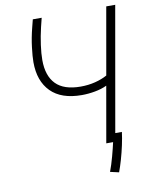

<svg xmlns="http://www.w3.org/2000/svg" viewBox="-93 -761 771 987"><g transform="rotate(-10 293.0 -267.0)"><path d="M447.8 158.2 402.3 147.9Q415.5 112.8 426.5 71.8Q437.5 30.8 444.3 0H408.7L460 -292Q432.6 -278.8 397.5 -272.5Q362.3 -266.1 328.6 -266.1Q222.2 -266.1 167.2 -321.5Q112.3 -377 112.3 -475.6Q112.3 -504.9 118.2 -553Q124 -601.1 137.2 -652.8L147.5 -693.4H193.8L182.1 -646Q171.4 -601.1 165.3 -556.4Q159.2 -511.7 159.2 -478.5Q159.2 -396 201.2 -353Q243.2 -310.1 330.6 -310.1Q370.6 -310.1 406.2 -319.1Q441.9 -328.1 469.2 -343.3L530.8 -693.4H577.6L463.4 -43.9H498Q494.1 -13.2 486.1 24.2Q478 61.5 467.8 96.9Q457.5 132.3 447.8 158.2Z"/></g></svg>

Font: Cascadia Mono PL ExtraLight
Style: Italic
Weight: 200
Italic angle: -10°
Monospace: yes
Designer: Aaron Bell
Foundry: Saja Typeworks
Version: Version 2404.023; ttfautohint (v1.8.4)